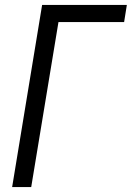

<svg xmlns="http://www.w3.org/2000/svg" viewBox="-20 -755 532 775"><path d="M29 0 150 -735H492L481 -666H216L106 0Z"/></svg>

Font: Iosevka QP
Style: Italic
Weight: 400
Italic angle: -9°
Designer: Belleve Invis
Foundry: Belleve Invis
Version: Version 20.0.0; ttfautohint (v1.8.4)